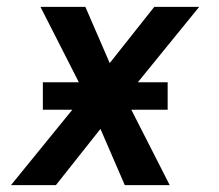

<svg xmlns="http://www.w3.org/2000/svg" viewBox="-20 -540 640 560"><path d="M12 0 191 -220H105V-300H210L98 -520H229L300 -356L430 -520H561L382 -300H469V-220H363L475 0H344L273 -164L143 0Z"/></svg>

Font: Iosevka SS04 Semibold Extended
Style: Italic
Weight: 600
Width: 7
Italic angle: -9°
Monospace: yes
Designer: Belleve Invis
Foundry: Belleve Invis
Version: Version 19.0.0; ttfautohint (v1.8.4)